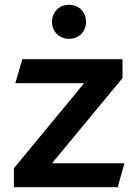

<svg xmlns="http://www.w3.org/2000/svg" viewBox="-20 -781 572 801"><path d="M268 -619C309 -619 339 -649 339 -690C339 -731 309 -761 268 -761C227 -761 197 -731 197 -690C197 -649 227 -619 268 -619ZM499 -100H197L491 -455V-534H73L44 -434H331L38 -79V0H471Z"/></svg>

Font: Talent
Style: Bold
Weight: 600
Designer: Mike Powis
Version: Version 1.001;hotconv 1.0.109;makeotfexe 2.5.65596